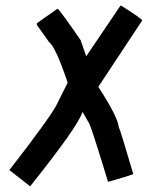

<svg xmlns="http://www.w3.org/2000/svg" viewBox="-20 -658 528 669"><path d="M399.4 -637.7H403.3Q475.6 -591.8 475.6 -586.9L323.2 -356.4V-354.5Q390.6 -250.5 393.6 -215.8Q399.4 -205.1 444.3 -51.8Q427.7 -43.9 356.4 -24.4Q305.7 -191.9 292 -225.6L268.6 -266.6H266.6Q253.4 -219.7 85 -8.8L12.7 -65.4Q162.6 -258.3 180.7 -299.8L215.8 -370.1Q173.3 -495.6 151.4 -510.7L108.4 -571.3V-577.1L180.7 -627.9Q190.9 -619.6 260.7 -518.6L280.3 -461.9Z"/></svg>

Font: ww_drahtTSB
Style: Regular
Weight: 400
Designer: Dr. Wolfgang Wiebecke
Version: Version 1.06 May 21, 2010, initial release